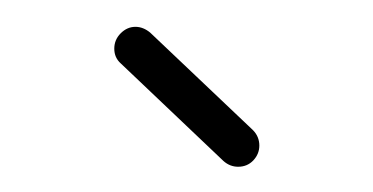

<svg xmlns="http://www.w3.org/2000/svg" viewBox="-20 -412 284 146"><path d="M172.4 -313Q177.2 -308.1 177.2 -301.3Q177.2 -294.9 172.6 -290Q168 -285.2 161.1 -285.2Q154.8 -285.2 149.9 -289.6L71.8 -363.8Q66.9 -368.2 66.9 -375Q66.9 -381.8 71.8 -386.7Q76.7 -391.6 83 -391.6Q88.9 -391.6 94.2 -387.2L172.4 -313Z"/></svg>

Font: Sacramento
Style: Regular
Weight: 400
Designer: Astigmatic (AOETI)
Foundry: Astigmatic (AOETI)
Version: Version 1.000